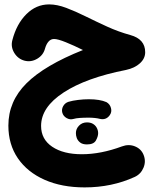

<svg xmlns="http://www.w3.org/2000/svg" viewBox="-20 -479 680 851"><path d="M197.8 -459.5Q232.9 -459.5 273.7 -444.1Q314.5 -428.7 359.9 -406.2Q405.3 -383.8 454.8 -361.1Q504.4 -338.4 557.6 -323.7Q623.5 -305.7 623.5 -247.6Q623.5 -219.7 600.3 -198.5Q577.1 -177.2 538.1 -168.9Q361.8 -134.3 262 -69.1Q162.1 -3.9 162.1 79.1Q162.1 138.2 211.4 171.4Q260.7 204.6 342.8 204.6Q426.8 204.6 520.5 169.9Q550.8 158.7 578.1 169.7Q605.5 180.7 616.2 207Q627.9 235.4 616.2 263.9Q604.5 292.5 577.1 305.2Q475.6 351.6 355 351.6Q253.9 351.6 177.7 317.9Q101.6 284.2 59.3 222.7Q17.1 161.1 17.1 77.6Q17.1 -29.8 97.2 -109.6Q177.2 -189.5 347.7 -257.3Q308.6 -276.9 272.5 -291.5Q236.3 -306.2 219.7 -306.2Q205.1 -306.2 195.1 -294.7Q185.1 -283.2 179.7 -264.2Q171.9 -234.4 144.8 -218.5Q117.7 -202.6 88.9 -210Q59.6 -217.8 43.2 -244.6Q26.9 -271.5 34.7 -300.8Q53.2 -372.6 96.7 -416Q140.1 -459.5 197.8 -459.5ZM256.3 21Q252 5.9 260 -8.5Q268.1 -22.9 283.7 -27.8Q301.8 -33.2 326.2 -36.1Q350.6 -39.1 374 -39.1Q422.4 -39.1 451.7 -26.4Q467.3 -17.6 471.9 0Q476.6 17.6 466.3 31.7Q450.2 54.2 422.9 47.9Q413.6 45.4 400.1 43.9Q386.7 42.5 374 42.5Q351.6 42.5 334 43.7Q316.4 44.9 305.2 48.3Q290 52.7 275.4 44.4Q260.7 36.1 256.3 21ZM316.4 110.8Q316.4 92.3 330.3 77.9Q344.2 63.5 365.2 63.5Q380.9 63.5 391.4 69.6Q401.9 75.7 407.7 85.4Q415 97.7 415 111.3Q415 125.5 405.3 143.3Q395.5 161.1 365.7 161.1Q346.2 161.1 335.4 152.8Q324.7 144.5 320.3 132.8Q316.4 122.1 316.4 110.8Z"/></svg>

Font: Mikhak-DS2-FD ExtraBold
Style: Regular
Weight: 800
Designer: Amin Abedi
Version: Version 3.2